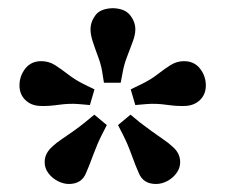

<svg xmlns="http://www.w3.org/2000/svg" viewBox="-20 -844 549 469"><path d="M361.1 -394.6Q329.8 -394.6 319 -421.4Q312.1 -436.3 302 -464.3Q291.9 -492.3 281.1 -513.4L268.3 -538.5L298.8 -563.9L322.2 -544.6Q336.1 -534 350.7 -523.4Q365.3 -512.8 378.7 -503.7Q392 -494.6 400.3 -486.8Q410.7 -478 415.4 -468.5Q420.1 -459.1 420.1 -447.7Q420.1 -433 410.8 -420.8Q401.6 -408.5 388.3 -401.6Q375 -394.6 361.1 -394.6ZM148.1 -394.6Q134.9 -394.6 121.3 -401.6Q107.6 -408.5 98.3 -420.8Q89.1 -433 89.1 -447.7Q89.1 -459.1 93.9 -468.5Q98.7 -478 108.8 -486.8Q117.1 -494.8 130.5 -503.8Q143.9 -512.8 158.9 -523.4Q173.8 -534 187 -544.6L210.4 -563.9L240.9 -538.5L228.1 -513.4Q217.5 -492.3 207.2 -464.4Q196.9 -436.5 190.2 -421.4Q179.4 -394.6 148.1 -394.6ZM78.2 -585.2Q55.9 -585.9 41.7 -599.9Q27.6 -613.9 27.6 -635.4Q27.6 -658.4 41.8 -676.5Q56.1 -694.6 80.6 -694.6Q99.2 -694.6 114.4 -685Q129.5 -675.3 146.2 -662.4Q162.9 -649.4 183.5 -639L210.8 -625.7L199.6 -587.4L172.1 -589.8Q149.6 -591.7 123.3 -588Q97 -584.3 78.2 -585.2ZM233.9 -641.9 229.3 -670.7Q226.3 -687.8 219.5 -705.8Q212.7 -723.9 206.9 -741.5Q201.1 -759 201.1 -772.1Q201.1 -790.7 213.2 -806.9Q225.3 -823.2 255.7 -824Q285.1 -823.2 297.8 -806.9Q310.6 -790.7 310.6 -772.1Q310.6 -759 304 -741.5Q297.4 -723.9 290.4 -705.5Q283.3 -687 280.3 -670.7L274.8 -641.9ZM431.8 -585.2Q412.9 -584.3 386.8 -588Q360.8 -591.7 338 -589.8L310.5 -587.4L299.3 -625.7L326.7 -639Q348.5 -649.7 364.9 -662.5Q381.3 -675.3 396.6 -685Q411.9 -694.6 429.5 -694.6Q454.3 -694.6 468.6 -676.4Q482.8 -658.2 482.8 -635.2Q482.8 -613.7 468.6 -599.8Q454.3 -585.9 431.8 -585.2Z"/></svg>

Font: BioRhyme ExtraBold
Style: Regular
Weight: 800
Designer: Aoife Mooney
Foundry: Aoife Mooney Type
Version: Version 1.600;gftools[0.9.33]